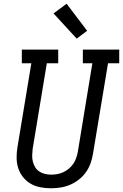

<svg xmlns="http://www.w3.org/2000/svg" viewBox="-20 -1001 659 1029"><path d="M253 8Q224 8 195.5 2.5Q167 -3 143.5 -17Q120 -31 103 -52.5Q86 -74 77.5 -100.5Q69 -127 69 -156.5Q69 -186 74 -215L148 -662H97V-735H292V-662H231L155 -203Q153 -186 152.5 -168.5Q152 -151 156 -135Q160 -119 168.5 -105Q177 -91 190.5 -82Q204 -73 220.5 -69Q237 -65 254 -65Q271 -65 287.5 -68Q304 -71 320 -78.5Q336 -86 349.5 -97.5Q363 -109 373 -123.5Q383 -138 388.5 -154.5Q394 -171 397 -187L475 -662H424V-735H619V-662H559L478 -175Q474 -150 465 -125Q456 -100 440 -77.5Q424 -55 402 -38Q380 -21 355 -10.5Q330 0 304 4Q278 8 253 8ZM391 -794 267 -929 337 -981 447 -836Z"/></svg>

Font: Iosevka Curly Slab ExObl
Style: Regular
Weight: 400
Width: 7
Italic angle: -9°
Monospace: yes
Designer: Belleve Invis
Foundry: Belleve Invis
Version: Version 11.1.0; ttfautohint (v1.8.3)